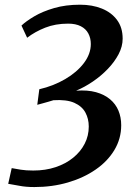

<svg xmlns="http://www.w3.org/2000/svg" viewBox="-20 -768 561 796"><path d="M122.5 7.5Q86.5 7.5 60.2 2.2Q34 -3 14 -6L28.5 -71Q44.5 -68 66 -64.5Q87.5 -61 118 -61Q168.5 -61 210.5 -75Q252.5 -89 283.2 -114Q314 -139 331 -172Q348 -205 348 -243.5Q348 -275.5 334 -301.5Q320 -327.5 288 -341.8Q256 -356 201.5 -352.5Q193.5 -350 180.5 -346.2Q167.5 -342.5 154.8 -339Q142 -335.5 134.5 -333.5L143 -398Q201.5 -411.5 250.2 -440Q299 -468.5 327.8 -506.5Q356.5 -544.5 356.5 -585.5Q356.5 -610 346.2 -629.2Q336 -648.5 315 -659.2Q294 -670 262.5 -670Q209.5 -670 167.2 -653.2Q125 -636.5 92.5 -611.5L69 -662Q88.5 -680.5 122.5 -700.5Q156.5 -720.5 204.2 -734.5Q252 -748.5 312 -748.5Q362.5 -748.5 402.2 -732.5Q442 -716.5 465.2 -685.2Q488.5 -654 488.5 -607.5Q488.5 -575.5 471.8 -543.5Q455 -511.5 427.2 -482.5Q399.5 -453.5 365 -430Q330.5 -406.5 295.5 -392Q343 -395.5 378 -385.8Q413 -376 436.2 -356.5Q459.5 -337 471 -309.5Q482.5 -282 482.5 -249Q482.5 -193 454.2 -146Q426 -99 376.2 -64.8Q326.5 -30.5 261.5 -11.5Q196.5 7.5 122.5 7.5Z"/></svg>

Font: Merriweather 20pt SemiBold
Style: Italic
Weight: 600
Italic angle: -7.8°
Version: Version 2.101